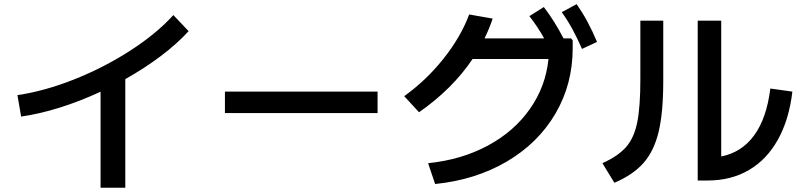

<svg xmlns="http://www.w3.org/2000/svg" viewBox="-20 -838 3790 909"><path d="M800.8 -766.6 873 -690.4Q817.4 -629.9 740.5 -572Q663.6 -514.2 573.2 -463.4V50.8H456.1V-403.8Q360.8 -359.4 264.6 -329.1Q168.5 -298.8 80.1 -286.1L62.5 -387.7Q189.9 -406.2 330.6 -461.9Q471.2 -517.6 595.9 -597.9Q720.7 -678.2 800.8 -766.6Z M1044.9 -404.3H1767.6V-302.7H1044.9Z M2576.7 -558.6H2217.3Q2121.6 -416.5 1963.9 -306.6L1893.6 -382.8Q1997.6 -457 2079.6 -560.1Q2161.6 -663.1 2201.2 -769.5L2312.5 -750Q2295.9 -700.7 2273.9 -656.2H2556.2Q2526.9 -709.5 2486.3 -761.7L2554.7 -804.7Q2605 -739.3 2647.9 -656.2H2683.6L2691.4 -646.5V-610.4Q2691.4 -439.5 2609.6 -300Q2527.8 -160.6 2379.9 -73.5Q2231.9 13.7 2040 33.2L2006.8 -65.4Q2164.6 -81.5 2289.1 -148.4Q2413.6 -215.3 2488.5 -321.8Q2563.5 -428.2 2576.7 -558.6ZM2639.6 -780.3 2710 -818.4Q2738.3 -777.8 2761 -735.6Q2783.7 -693.4 2806.6 -639.6L2735.4 -606.4Q2711.9 -659.7 2689.5 -700.9Q2667 -742.2 2639.6 -780.3Z M3283.2 -740.2H3394.5V-97.2Q3492.2 -116.7 3551 -198Q3609.9 -279.3 3627 -418.9L3731.4 -404.3Q3715.8 -272 3663.3 -177.5Q3610.8 -83 3526.1 -33.2Q3441.4 16.6 3330.1 16.6H3283.2ZM3011.7 -461.9V-740.2H3120.1V-454.1Q3120.1 -306.6 3098.6 -215.6Q3077.1 -124.5 3027.6 -67.6Q2978 -10.7 2888.7 27.3L2832 -65.4Q2906.7 -99.1 2944.3 -142.1Q2981.9 -185.1 2996.8 -258.1Q3011.7 -331.1 3011.7 -461.9Z"/></svg>

Font: Pretendard SemiBold
Style: Regular
Weight: 600
Designer: Base glyphs from Inter by Rasmus Andersson; Hangeul glyphs from Noto Sans CJK(Source Han Sans) by Jang Soo-young and Kan
Foundry: Kil Hyung-jin
Version: Version 1.309